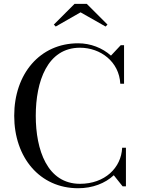

<svg xmlns="http://www.w3.org/2000/svg" viewBox="-20 -990 756 1020"><path d="M408 -924.5 541 -849 551 -859.5 441 -969.5H376L266 -859.5L276 -849ZM649 -205H629C624 -98 536.5 -13.5 405 -13.5C231 -13.5 170 -193.5 170 -375C170 -556.5 231 -736.5 405 -736.5C514 -736.5 613.5 -662 619 -545H639V-750H621.5L569.5 -694.5C524 -735.5 461 -760 395 -760C192 -760 55.5 -597.5 55.5 -375C55.5 -152.5 192 10 395 10C471.5 10 538.5 -16 584.5 -59L631.5 0H649Z"/></svg>

Font: Bodoni* 11
Style: Regular
Weight: 400
Version: Version 2.3